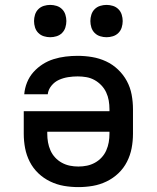

<svg xmlns="http://www.w3.org/2000/svg" viewBox="-20 -756 640 784"><path d="M300 8Q270 8 241 3Q212 -2 185 -15Q158 -28 136.5 -48.5Q115 -69 101.5 -95.5Q88 -122 82.5 -151Q77 -180 77 -210V-302H427V-310Q427 -328 424 -345.5Q421 -363 413.5 -379Q406 -395 393.5 -408Q381 -421 365.5 -429.5Q350 -438 332.5 -441Q315 -444 297 -444Q278 -444 258.5 -441Q239 -438 221 -430Q203 -422 190 -406Q177 -390 175 -371H79Q81 -396 90.5 -419.5Q100 -443 116.5 -461.5Q133 -480 154 -493.5Q175 -507 199 -514.5Q223 -522 248 -525Q273 -528 297 -528Q327 -528 356.5 -523Q386 -518 413 -505.5Q440 -493 462 -472Q484 -451 498 -425Q512 -399 517.5 -369.5Q523 -340 523 -310V-210Q523 -180 517.5 -151Q512 -122 498.5 -95.5Q485 -69 463.5 -48.5Q442 -28 415 -15Q388 -2 359 3Q330 8 300 8ZM300 -76Q318 -76 335 -79.5Q352 -83 367.5 -91.5Q383 -100 395 -113Q407 -126 414 -142Q421 -158 424 -175Q427 -192 427 -210V-218H173V-210Q173 -192 176 -175Q179 -158 186 -142Q193 -126 205 -113Q217 -100 232.5 -91.5Q248 -83 265 -79.5Q282 -76 300 -76ZM415 -604Q402 -604 389 -608Q376 -612 366.5 -621.5Q357 -631 353 -644Q349 -657 349 -670Q349 -683 353 -696Q357 -709 366.5 -718.5Q376 -728 389 -732Q402 -736 415 -736Q428 -736 441 -732Q454 -728 463.5 -718.5Q473 -709 477 -696Q481 -683 481 -670Q481 -657 477 -644Q473 -631 463.5 -621.5Q454 -612 441 -608Q428 -604 415 -604ZM185 -604Q172 -604 159 -608Q146 -612 136.5 -621.5Q127 -631 123 -644Q119 -657 119 -670Q119 -683 123 -696Q127 -709 136.5 -718.5Q146 -728 159 -732Q172 -736 185 -736Q198 -736 211 -732Q224 -728 233.5 -718.5Q243 -709 247 -696Q251 -683 251 -670Q251 -657 247 -644Q243 -631 233.5 -621.5Q224 -612 211 -608Q198 -604 185 -604Z"/></svg>

Font: Iosevka Aile Medium
Style: Regular
Weight: 500
Designer: Belleve Invis
Foundry: Belleve Invis
Version: Version 27.3.5; ttfautohint (v1.8.4)